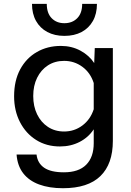

<svg xmlns="http://www.w3.org/2000/svg" viewBox="-20 -804 690 1014"><path d="M477.5 -471 480.5 -550H576V-60Q576 62 510.2 126Q444.5 190 312.5 190Q240 190 186.5 170.2Q133 150.5 102.5 111Q72 71.5 67.5 12H173Q178 57.5 213.2 81.8Q248.5 106 317.5 106Q395.5 106 435.2 66Q475 26 475 -47.5V-121Q447 -78.5 400.5 -54.5Q354 -30.5 296.5 -30.5Q225.5 -30.5 171 -64.8Q116.5 -99 85.5 -159.2Q54.5 -219.5 54.5 -295.5Q54.5 -378 86.5 -437.5Q118.5 -497 174.5 -529.2Q230.5 -561.5 301.5 -561.5Q358.5 -561.5 404.8 -536.5Q451 -511.5 477.5 -471ZM318.5 -109.5Q372.5 -109.5 415 -141.2Q457.5 -173 475 -227V-365.5Q457.5 -420 415 -451.2Q372.5 -482.5 318.5 -482.5Q270 -482.5 233.2 -458.8Q196.5 -435 176 -393.2Q155.5 -351.5 155.5 -297Q155.5 -242.5 176 -200.2Q196.5 -158 233.2 -133.8Q270 -109.5 318.5 -109.5ZM320 -614.5Q268.5 -614.5 230 -635Q191.5 -655.5 170.2 -693.5Q149 -731.5 149 -783.5H227Q227 -734.5 252.8 -708Q278.6 -681.5 319.9 -681.5Q362 -681.5 388 -708Q414 -734.5 414 -783.5H492Q492 -731.5 470.8 -693.5Q449.5 -655.5 411 -635Q372.5 -614.5 320 -614.5Z"/></svg>

Font: Azeret Mono Thin
Style: Regular
Weight: 100
Designer: Martin Vácha
Foundry: Displaay
Version: Version 1.002